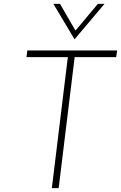

<svg xmlns="http://www.w3.org/2000/svg" viewBox="-20 -965 621 985"><path d="M120 -706H581L576 -672H363L281 0H246L328 -672H116ZM288 -945 373 -798 358 -797 482 -945H516L363 -764H362L254 -945Z"/></svg>

Font: Josefin Sans Thin ExtraLight
Style: Italic
Weight: 250
Italic angle: -7°
Version: Version 2.000